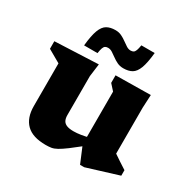

<svg xmlns="http://www.w3.org/2000/svg" viewBox="-163 -884 1049 1055"><g transform="rotate(30 361.0 -357.0)"><path d="M280.5 -189Q280.5 -167.5 287.8 -154.2Q295 -141 311 -134.8Q327 -128.5 354 -128.5Q375 -128.5 400.2 -132.5Q425.5 -136.5 450.5 -143L460 -99Q410 -59 379.5 -36.2Q349 -13.5 329.5 -2.8Q310 8 294.2 10.5Q278.5 13 258.5 13Q175.5 13 135.8 -26.2Q96 -65.5 96 -139.5V-410.5L15.5 -456.5V-504.5L291 -516.5L280.5 -436ZM477.5 13 433.5 -92V-426L400.5 -462.5V-510.5L622.5 -513.5L618.5 -431.5V-139.5Q623 -136.5 633.8 -129.2Q644.5 -122 657.5 -113.2Q670.5 -104.5 682.8 -96.8Q695 -89 703.5 -83.5V-48.5L504 13ZM525.5 -724Q519 -658.5 506 -624.2Q493 -590 471.5 -577.5Q450 -565 417.5 -565Q395.5 -565 378 -573.5Q360.5 -582 345.8 -593Q331 -604 317.5 -612.5Q304 -621 290.5 -621Q279.5 -621 272.5 -616.8Q265.5 -612.5 261.2 -600.8Q257 -589 253.5 -566.5H168.5Q175 -632 188 -666.2Q201 -700.5 222.8 -713Q244.5 -725.5 277 -725.5Q298.5 -725.5 316 -717Q333.5 -708.5 348.2 -697.5Q363 -686.5 376.5 -678Q390 -669.5 403.5 -669.5Q414.5 -669.5 421.5 -673.8Q428.5 -678 433 -690Q437.5 -702 441 -724Z"/></g></svg>

Font: Newsreader 7pt
Style: Bold
Weight: 700
Designer: Hugues Gentile
Foundry: Production Type
Version: Version 1.003